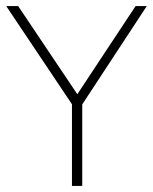

<svg xmlns="http://www.w3.org/2000/svg" viewBox="-28 -615 505 635"><path d="M210 0V-286L218.5 -257.5L-7.5 -595H32L234 -294H221.5L420.5 -595H457.5L236 -257.5L244 -286V0Z"/></svg>

Font: Encode Sans SC SemiCondensed Thin
Style: Regular
Weight: 250
Width: 4
Designer: Multiple Designers
Foundry: Impallari Type
Version: Version 3.002